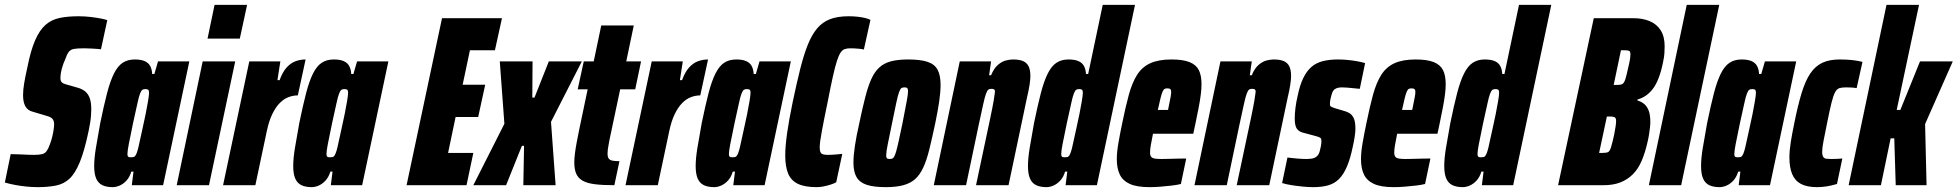

<svg xmlns="http://www.w3.org/2000/svg" viewBox="-46 -763 8065 791"><path d="M108 8Q87 8 62 5.5Q37 3 14 -1.5Q-9 -6 -26 -11L-2 -128Q18 -128 36 -127Q54 -126 69 -125.5Q84 -125 94 -125Q116 -125 127.5 -128Q139 -131 146 -140.5Q153 -150 159 -167Q162 -174 164.5 -182.5Q167 -191 169.5 -200.5Q172 -210 173.5 -219.5Q175 -229 176 -237Q177 -245 177 -250Q177 -261 174 -267.5Q171 -274 164 -278.5Q157 -283 145 -286L88 -303Q68 -308 58.5 -325Q49 -342 49 -371Q49 -392 53.5 -419.5Q58 -447 66 -482Q80 -554 98.5 -596.5Q117 -639 141.5 -660.5Q166 -682 199.5 -689Q233 -696 277 -696Q304 -696 328.5 -693Q353 -690 370.5 -686.5Q388 -683 396 -680L370 -560Q365 -561 355 -561.5Q345 -562 331.5 -563Q318 -564 300 -564Q273 -564 259 -561.5Q245 -559 237.5 -549.5Q230 -540 222 -517Q219 -511 215.5 -501.5Q212 -492 209 -481Q206 -470 204.5 -460Q203 -450 203 -441Q203 -430 208 -424.5Q213 -419 224 -416L273 -402Q291 -397 303.5 -387.5Q316 -378 323 -360.5Q330 -343 330 -313Q330 -302 329 -288Q328 -274 325.5 -258Q323 -242 319 -223Q302 -142 283 -95.5Q264 -49 240.5 -27Q217 -5 184.5 1.5Q152 8 108 8Z M418 8Q393 8 376 0Q359 -8 350.5 -27Q342 -46 342 -79Q342 -110 349 -153Q356 -196 367 -256Q382 -329 395 -379Q408 -429 423.5 -460Q439 -491 459.5 -504.5Q480 -518 509 -518Q535 -518 550.5 -511Q566 -504 573 -490.5Q580 -477 581 -458H590L605 -510H734L626 0H497L504 -56H495Q488 -33 475 -19Q462 -5 447 1.5Q432 8 418 8ZM494 -115Q500 -115 504.5 -116Q509 -117 513 -123.5Q517 -130 521 -144Q524 -154 529 -178Q534 -202 541 -232.5Q548 -263 554 -293Q560 -323 564 -347Q568 -371 568 -380Q568 -392 563.5 -394Q559 -396 553 -396Q545 -396 540.5 -393Q536 -390 531 -377.5Q526 -365 520 -336.5Q514 -308 502 -255Q490 -198 484.5 -169Q479 -140 479 -128Q479 -122 481 -119Q483 -116 486.5 -115.5Q490 -115 494 -115Z M809 -604 838 -743H972L942 -604ZM682 0 789 -510H923L815 0Z M873 0 981 -510H1109L1097 -433H1106Q1118 -466 1134.5 -484.5Q1151 -503 1171 -510.5Q1191 -518 1213 -518L1181 -370Q1162 -370 1143 -363Q1124 -356 1107 -339Q1090 -322 1076 -293.5Q1062 -265 1053 -222L1006 0Z M1238 8Q1213 8 1196 0Q1179 -8 1170.5 -27Q1162 -46 1162 -79Q1162 -110 1169 -153Q1176 -196 1187 -256Q1202 -329 1215 -379Q1228 -429 1243.5 -460Q1259 -491 1279.5 -504.5Q1300 -518 1329 -518Q1355 -518 1370.5 -511Q1386 -504 1393 -490.5Q1400 -477 1401 -458H1410L1425 -510H1554L1446 0H1317L1324 -56H1315Q1308 -33 1295 -19Q1282 -5 1267 1.5Q1252 8 1238 8ZM1314 -115Q1320 -115 1324.5 -116Q1329 -117 1333 -123.5Q1337 -130 1341 -144Q1344 -154 1349 -178Q1354 -202 1361 -232.5Q1368 -263 1374 -293Q1380 -323 1384 -347Q1388 -371 1388 -380Q1388 -392 1383.5 -394Q1379 -396 1373 -396Q1365 -396 1360.5 -393Q1356 -390 1351 -377.5Q1346 -365 1340 -336.5Q1334 -308 1322 -255Q1310 -198 1304.5 -169Q1299 -140 1299 -128Q1299 -122 1301 -119Q1303 -116 1306.5 -115.5Q1310 -115 1314 -115Z M1629 0 1775 -688H2022L1993 -556H1890L1860 -414H1953L1924 -281H1831L1800 -133H1904L1876 0Z M1904 0 2032 -253 2013 -510H2148L2147 -361H2156L2215 -510H2351L2224 -261L2243 0H2110L2113 -162H2104L2039 0Z M2485 0Q2437 0 2405 -4Q2373 -8 2354.5 -18.5Q2336 -29 2328 -47Q2320 -65 2320 -94Q2320 -110 2322.5 -130Q2325 -150 2329.5 -174.5Q2334 -199 2340 -228L2375 -395H2334L2359 -510H2400L2431 -658H2565L2534 -510H2595L2571 -395H2509L2465 -187Q2463 -175 2461 -165Q2459 -155 2458 -146.5Q2457 -138 2457 -130Q2457 -116 2462 -109.5Q2467 -103 2478 -101Q2489 -99 2506 -99Z M2531 0 2639 -510H2767L2755 -433H2764Q2776 -466 2792.5 -484.5Q2809 -503 2829 -510.5Q2849 -518 2871 -518L2839 -370Q2820 -370 2801 -363Q2782 -356 2765 -339Q2748 -322 2734 -293.5Q2720 -265 2711 -222L2664 0Z M2896 8Q2871 8 2854 0Q2837 -8 2828.5 -27Q2820 -46 2820 -79Q2820 -110 2827 -153Q2834 -196 2845 -256Q2860 -329 2873 -379Q2886 -429 2901.5 -460Q2917 -491 2937.5 -504.5Q2958 -518 2987 -518Q3013 -518 3028.5 -511Q3044 -504 3051 -490.5Q3058 -477 3059 -458H3068L3083 -510H3212L3104 0H2975L2982 -56H2973Q2966 -33 2953 -19Q2940 -5 2925 1.5Q2910 8 2896 8ZM2972 -115Q2978 -115 2982.5 -116Q2987 -117 2991 -123.5Q2995 -130 2999 -144Q3002 -154 3007 -178Q3012 -202 3019 -232.5Q3026 -263 3032 -293Q3038 -323 3042 -347Q3046 -371 3046 -380Q3046 -392 3041.5 -394Q3037 -396 3031 -396Q3023 -396 3018.5 -393Q3014 -390 3009 -377.5Q3004 -365 2998 -336.5Q2992 -308 2980 -255Q2968 -198 2962.5 -169Q2957 -140 2957 -128Q2957 -122 2959 -119Q2961 -116 2964.5 -115.5Q2968 -115 2972 -115Z M3318 8Q3270 8 3241.5 -5.5Q3213 -19 3201 -48Q3189 -77 3189 -122Q3189 -161 3197 -216.5Q3205 -272 3220 -344Q3236 -420 3250.5 -478Q3265 -536 3281.5 -577.5Q3298 -619 3320 -645.5Q3342 -672 3373.5 -684Q3405 -696 3450 -696Q3470 -696 3488 -694Q3506 -692 3519.5 -688.5Q3533 -685 3540 -681L3513 -559Q3505 -561 3495 -562Q3485 -563 3475.5 -563.5Q3466 -564 3457 -564Q3443 -564 3433.5 -560.5Q3424 -557 3416.5 -545.5Q3409 -534 3401.5 -510.5Q3394 -487 3385 -446.5Q3376 -406 3364 -344Q3348 -267 3339.5 -221Q3331 -175 3331 -156Q3331 -142 3334.5 -135.5Q3338 -129 3345.5 -127Q3353 -125 3364 -125Q3380 -125 3396.5 -126.5Q3413 -128 3424 -129L3399 -12Q3390 -7 3376 -2.5Q3362 2 3347 5Q3332 8 3318 8Z M3603 8Q3554 8 3525 -1.5Q3496 -11 3483 -33Q3470 -55 3470 -93Q3470 -122 3476 -162Q3482 -202 3494 -255Q3507 -317 3518.5 -362Q3530 -407 3543.5 -437Q3557 -467 3576.5 -485Q3596 -503 3625 -510.5Q3654 -518 3696 -518Q3745 -518 3774.5 -508.5Q3804 -499 3816.5 -476Q3829 -453 3829 -413Q3829 -385 3823.5 -346.5Q3818 -308 3807 -255Q3794 -194 3783 -149Q3772 -104 3758 -73.5Q3744 -43 3724.5 -25.5Q3705 -8 3675.5 0Q3646 8 3603 8ZM3619 -108Q3625 -108 3629.5 -109.5Q3634 -111 3638 -118Q3642 -125 3646.5 -141Q3651 -157 3657 -184.5Q3663 -212 3672 -255Q3683 -313 3689 -343.5Q3695 -374 3695 -387Q3695 -395 3693 -398Q3691 -401 3688 -402Q3685 -403 3680 -403Q3672 -403 3667.5 -400Q3663 -397 3658 -383.5Q3653 -370 3646.5 -339.5Q3640 -309 3629 -255Q3617 -197 3611 -167Q3605 -137 3605 -124Q3605 -116 3606.5 -113Q3608 -110 3611.5 -109Q3615 -108 3619 -108Z M3801 0 3908 -510H4037L4029 -453H4037Q4049 -482 4065.5 -496Q4082 -510 4098.5 -514Q4115 -518 4127 -518Q4154 -518 4169.5 -511Q4185 -504 4192 -489Q4199 -474 4199 -449Q4199 -436 4195.5 -413Q4192 -390 4185 -361L4109 0H3975L4034 -278Q4044 -326 4048 -350Q4052 -374 4053 -384Q4053 -390 4051.5 -392.5Q4050 -395 4046.5 -396Q4043 -397 4037 -397Q4030 -397 4025.5 -393.5Q4021 -390 4016 -376.5Q4011 -363 4004.5 -333Q3998 -303 3986 -248L3934 0Z M4265 8Q4240 8 4223 0Q4206 -8 4197.5 -27Q4189 -46 4189 -79Q4189 -110 4196 -153Q4203 -196 4214 -256Q4229 -329 4242 -379Q4255 -429 4270.5 -460Q4286 -491 4306.5 -504.5Q4327 -518 4356 -518Q4382 -518 4397.5 -511Q4413 -504 4420 -490.5Q4427 -477 4428 -458H4437L4497 -743H4630L4473 0H4344L4351 -56H4342Q4335 -33 4322 -19Q4309 -5 4294 1.5Q4279 8 4265 8ZM4341 -115Q4347 -115 4351.5 -116Q4356 -117 4360 -123.5Q4364 -130 4368 -144Q4371 -154 4376 -178Q4381 -202 4388 -232.5Q4395 -263 4401 -293Q4407 -323 4411 -347Q4415 -371 4415 -380Q4415 -392 4410.5 -394Q4406 -396 4400 -396Q4392 -396 4387.5 -393Q4383 -390 4378 -377.5Q4373 -365 4367 -336.5Q4361 -308 4349 -255Q4337 -198 4331.5 -169Q4326 -140 4326 -128Q4326 -122 4328 -119Q4330 -116 4333.5 -115.5Q4337 -115 4341 -115Z M4690 8Q4637 8 4608 -5.5Q4579 -19 4567 -44.5Q4555 -70 4555 -107Q4555 -136 4561.5 -173.5Q4568 -211 4577 -254Q4591 -323 4604.5 -372.5Q4618 -422 4638.5 -454.5Q4659 -487 4693 -502.5Q4727 -518 4780 -518Q4828 -518 4855 -507Q4882 -496 4893 -474Q4904 -452 4904 -416Q4904 -397 4901 -373.5Q4898 -350 4892.5 -321Q4887 -292 4879 -254L4870 -212H4704Q4698 -182 4695 -164.5Q4692 -147 4692 -135Q4692 -122 4697 -116.5Q4702 -111 4713 -109.5Q4724 -108 4740 -108Q4749 -108 4767 -108.5Q4785 -109 4806 -109.5Q4827 -110 4841 -110L4819 -5Q4803 -1 4781.5 1.5Q4760 4 4736 6Q4712 8 4690 8ZM4724 -310H4766L4769 -325Q4774 -349 4776.5 -362.5Q4779 -376 4779 -384Q4779 -391 4777 -394Q4775 -397 4771.5 -398Q4768 -399 4763 -399Q4757 -399 4752.5 -397Q4748 -395 4744 -386.5Q4740 -378 4735.5 -360Q4731 -342 4724 -310Z M4875 0 4982 -510H5111L5103 -453H5111Q5123 -482 5139.5 -496Q5156 -510 5172.5 -514Q5189 -518 5201 -518Q5228 -518 5243.5 -511Q5259 -504 5266 -489Q5273 -474 5273 -449Q5273 -436 5269.5 -413Q5266 -390 5259 -361L5183 0H5049L5108 -278Q5118 -326 5122 -350Q5126 -374 5127 -384Q5127 -390 5125.5 -392.5Q5124 -395 5120.5 -396Q5117 -397 5111 -397Q5104 -397 5099.5 -393.5Q5095 -390 5090 -376.5Q5085 -363 5078.5 -333Q5072 -303 5060 -248L5008 0Z M5364 8Q5343 8 5319 5.5Q5295 3 5273 -0.5Q5251 -4 5236 -9L5258 -114Q5266 -113 5276 -112Q5286 -111 5296.5 -110Q5307 -109 5317 -108.5Q5327 -108 5334 -108Q5346 -108 5357.5 -109.5Q5369 -111 5378 -118Q5387 -125 5391 -140Q5393 -148 5395.5 -159.5Q5398 -171 5398 -181Q5398 -193 5392.5 -196Q5387 -199 5376 -202L5324 -216Q5306 -220 5297 -232.5Q5288 -245 5288 -275Q5288 -294 5291 -318.5Q5294 -343 5300 -368Q5309 -412 5323 -441Q5337 -470 5356.5 -487Q5376 -504 5403.5 -511Q5431 -518 5466 -518Q5485 -518 5506 -516Q5527 -514 5546 -510.5Q5565 -507 5578 -503L5556 -397Q5544 -398 5530.5 -399.5Q5517 -401 5504.5 -402Q5492 -403 5483 -403Q5470 -403 5461.5 -400Q5453 -397 5447.5 -390Q5442 -383 5439 -370Q5437 -363 5435 -353.5Q5433 -344 5433 -334Q5433 -326 5438 -323.5Q5443 -321 5451 -318L5488 -307Q5500 -304 5511.5 -298Q5523 -292 5530.5 -277.5Q5538 -263 5538 -232Q5538 -219 5535 -199.5Q5532 -180 5527 -158Q5517 -109 5503 -76.5Q5489 -44 5470.5 -25.5Q5452 -7 5426 0.5Q5400 8 5364 8Z M5696 8Q5643 8 5614 -5.5Q5585 -19 5573 -44.5Q5561 -70 5561 -107Q5561 -136 5567.5 -173.5Q5574 -211 5583 -254Q5597 -323 5610.5 -372.5Q5624 -422 5644.5 -454.5Q5665 -487 5699 -502.5Q5733 -518 5786 -518Q5834 -518 5861 -507Q5888 -496 5899 -474Q5910 -452 5910 -416Q5910 -397 5907 -373.5Q5904 -350 5898.5 -321Q5893 -292 5885 -254L5876 -212H5710Q5704 -182 5701 -164.5Q5698 -147 5698 -135Q5698 -122 5703 -116.5Q5708 -111 5719 -109.5Q5730 -108 5746 -108Q5755 -108 5773 -108.5Q5791 -109 5812 -109.5Q5833 -110 5847 -110L5825 -5Q5809 -1 5787.5 1.5Q5766 4 5742 6Q5718 8 5696 8ZM5730 -310H5772L5775 -325Q5780 -349 5782.5 -362.5Q5785 -376 5785 -384Q5785 -391 5783 -394Q5781 -397 5777.5 -398Q5774 -399 5769 -399Q5763 -399 5758.5 -397Q5754 -395 5750 -386.5Q5746 -378 5741.5 -360Q5737 -342 5730 -310Z M5980 8Q5955 8 5938 0Q5921 -8 5912.5 -27Q5904 -46 5904 -79Q5904 -110 5911 -153Q5918 -196 5929 -256Q5944 -329 5957 -379Q5970 -429 5985.5 -460Q6001 -491 6021.5 -504.5Q6042 -518 6071 -518Q6097 -518 6112.5 -511Q6128 -504 6135 -490.5Q6142 -477 6143 -458H6152L6212 -743H6345L6188 0H6059L6066 -56H6057Q6050 -33 6037 -19Q6024 -5 6009 1.5Q5994 8 5980 8ZM6056 -115Q6062 -115 6066.5 -116Q6071 -117 6075 -123.5Q6079 -130 6083 -144Q6086 -154 6091 -178Q6096 -202 6103 -232.5Q6110 -263 6116 -293Q6122 -323 6126 -347Q6130 -371 6130 -380Q6130 -392 6125.5 -394Q6121 -396 6115 -396Q6107 -396 6102.5 -393Q6098 -390 6093 -377.5Q6088 -365 6082 -336.5Q6076 -308 6064 -255Q6052 -198 6046.5 -169Q6041 -140 6041 -128Q6041 -122 6043 -119Q6045 -116 6048.5 -115.5Q6052 -115 6056 -115Z M6373 0 6520 -688H6684Q6721 -688 6750 -676Q6779 -664 6795.5 -638.5Q6812 -613 6812 -572Q6812 -559 6811 -543.5Q6810 -528 6806 -510Q6792 -437 6766 -400.5Q6740 -364 6700 -353V-349Q6717 -344 6728.5 -334Q6740 -324 6746.5 -306.5Q6753 -289 6753 -260Q6753 -250 6751.5 -237.5Q6750 -225 6748 -211Q6746 -197 6742 -180Q6732 -135 6717.5 -101Q6703 -67 6681 -45Q6659 -23 6629.5 -11.5Q6600 0 6560 0ZM6542 -133H6556Q6572 -133 6579 -136.5Q6586 -140 6591 -156Q6596 -172 6604 -208Q6608 -229 6610 -242.5Q6612 -256 6612 -264Q6612 -277 6606 -280Q6600 -283 6588 -283H6574ZM6602 -413H6616Q6631 -413 6638 -417Q6645 -421 6650 -436.5Q6655 -452 6662 -485Q6667 -505 6669 -518Q6671 -531 6671 -539Q6671 -551 6665.5 -553.5Q6660 -556 6646 -556H6632Z M6747 0 6903 -743H7037L6880 0Z M7038 8Q7013 8 6996 0Q6979 -8 6970.5 -27Q6962 -46 6962 -79Q6962 -110 6969 -153Q6976 -196 6987 -256Q7002 -329 7015 -379Q7028 -429 7043.5 -460Q7059 -491 7079.5 -504.5Q7100 -518 7129 -518Q7155 -518 7170.5 -511Q7186 -504 7193 -490.5Q7200 -477 7201 -458H7210L7225 -510H7354L7246 0H7117L7124 -56H7115Q7108 -33 7095 -19Q7082 -5 7067 1.5Q7052 8 7038 8ZM7114 -115Q7120 -115 7124.5 -116Q7129 -117 7133 -123.5Q7137 -130 7141 -144Q7144 -154 7149 -178Q7154 -202 7161 -232.5Q7168 -263 7174 -293Q7180 -323 7184 -347Q7188 -371 7188 -380Q7188 -392 7183.5 -394Q7179 -396 7173 -396Q7165 -396 7160.5 -393Q7156 -390 7151 -377.5Q7146 -365 7140 -336.5Q7134 -308 7122 -255Q7110 -198 7104.5 -169Q7099 -140 7099 -128Q7099 -122 7101 -119Q7103 -116 7106.5 -115.5Q7110 -115 7114 -115Z M7440 8Q7399 8 7374 -5Q7349 -18 7337.5 -45.5Q7326 -73 7326 -114Q7326 -142 7331.5 -177Q7337 -212 7346 -255Q7361 -330 7376.5 -380.5Q7392 -431 7412.5 -461Q7433 -491 7462 -504.5Q7491 -518 7533 -518Q7561 -518 7584.5 -515.5Q7608 -513 7627 -508L7603 -400Q7591 -402 7579.5 -402.5Q7568 -403 7559 -403Q7543 -403 7532.5 -400Q7522 -397 7514.5 -383.5Q7507 -370 7499.5 -340Q7492 -310 7481 -255Q7472 -210 7466.5 -182Q7461 -154 7461 -138Q7461 -123 7465.5 -116.5Q7470 -110 7478 -109Q7486 -108 7499 -108Q7509 -108 7521 -108.5Q7533 -109 7544 -110L7522 -5Q7498 2 7478.5 5Q7459 8 7440 8Z M7570 0 7726 -743H7860L7768 -310H7783L7864 -510H7999L7885 -252L7891 0H7764L7758 -193H7743L7703 0Z"/></svg>

Font: Saira ExtraCondensed Black
Style: Italic
Weight: 900
Width: 2
Italic angle: -12°
Designer: Hector Gatti with collaboration of the Omnibus-Type team
Foundry: Omnibus-Type
Version: Version 1.101